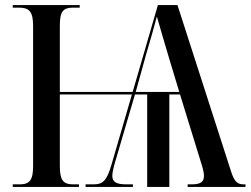

<svg xmlns="http://www.w3.org/2000/svg" viewBox="-20 -734 984 754"><path d="M30 0H290V-10H267C228 -10 215 -27 215 -81V-363H498L418 -88C400 -26 385 -10 348 -10H316V0H502V-10H477C437 -10 421 -19 421 -44C421 -58 428 -85 436 -111L510 -363H558V0H645V-363H687L769 -97C776 -76 781 -56 781 -44C781 -20 769 -10 731 -10H717V0H944V-10H937C912 -10 900 -21 887 -62L677 -714H600L501 -373H215V-634C215 -689 228 -704 267 -704H293V-714H30V-704H55C94 -704 110 -689 110 -633V-81C110 -27 96 -10 58 -10H30ZM513 -373 554 -521C571 -578 583 -620 596 -669C609 -623 624 -574 642 -512L684 -373Z"/></svg>

Font: Noto Serif Display Condensed Medium
Style: Regular
Weight: 500
Width: 3
Designer: Monotype Design Team
Foundry: Monotype Imaging Inc.
Version: Version 2.009